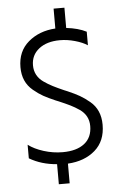

<svg xmlns="http://www.w3.org/2000/svg" viewBox="-59 -823 621 972"><g transform="rotate(-5 251.0 -337.0)"><path d="M255 107H200V5Q121 -1 60 -37V-106Q90 -83 137.5 -68Q185 -53 234 -53Q305 -53 344.5 -84Q384 -115 384 -173Q384 -200 372.5 -221.5Q361 -243 338.5 -258.5Q316 -274 292.5 -285.5Q269 -297 236 -311Q233 -312 231 -313Q229 -314 226 -315Q223 -316 221 -317Q184 -333 160.5 -346Q137 -359 110.5 -381Q84 -403 71 -432.5Q58 -462 58 -500Q58 -581 113.5 -628Q169 -675 251 -680V-781H306V-678Q367 -671 408 -650V-581Q384 -597 345 -608Q306 -619 269 -619Q202 -619 162 -587.5Q122 -556 122 -504Q122 -477 133.5 -455.5Q145 -434 167 -418.5Q189 -403 212.5 -391Q236 -379 268 -365Q279 -361 285 -358Q322 -342 345.5 -328.5Q369 -315 395 -293.5Q421 -272 434 -242Q447 -212 447 -174Q447 -91 393.5 -44.5Q340 2 255 7Z"/></g></svg>

Font: Hind Siliguri Light
Style: Regular
Weight: 300
Designer: Jyotish Sonowal
Foundry: Indian Type Foundry
Version: Version 1.001;PS 1.0;hotconv 1.0.86;makeotf.lib2.5.63406; tt